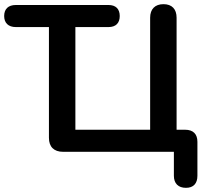

<svg xmlns="http://www.w3.org/2000/svg" viewBox="-25 -729 990 922"><path d="M868 173C904 173 923 152 923 115V-48C923 -85 903 -106 864 -106H823V-644C823 -685 801 -709 760 -709C719 -709 696 -685 696 -644V-106H337V-599H496C531 -599 550 -618 550 -652C550 -686 531 -705 496 -705H51C15 -705 -5 -686 -5 -652C-5 -619 15 -599 51 -599H210V-67C210 -24 234 0 278 0H810V115C810 152 831 173 868 173Z"/></svg>

Font: SN Pro SemiBold
Style: Regular
Weight: 600
Designer: Tobias Whetton
Foundry: Supernotes
Version: Version 1.003;Glyphs 3.3 (3324)